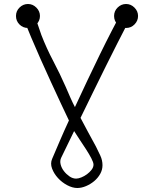

<svg xmlns="http://www.w3.org/2000/svg" viewBox="-20 -746 771 961"><path d="M646 -696V-686Q646 -674 643 -666Q640 -658 635 -651Q630 -644 624.5 -636.5Q619 -629 613 -618Q593 -579 566 -526.5Q539 -474 509 -413Q479 -352 446.5 -286Q414 -220 383 -156Q401 -121 420 -86.5Q439 -52 460 -13Q471 9 482 32.5Q493 56 493 81Q493 104 481.5 124.5Q470 145 451.5 160.5Q433 176 410.5 185.5Q388 195 367 195Q343 195 316.5 181Q290 167 270 145Q250 123 240.5 97.5Q231 72 241 49Q259 7 279.5 -41Q300 -89 325 -143Q309 -176 285.5 -226.5Q262 -277 235.5 -334.5Q209 -392 183 -450.5Q157 -509 136 -559Q115 -609 102 -644Q89 -679 89 -689Q89 -700 97 -706.5Q105 -713 116 -713Q127 -713 138 -694.5Q149 -676 158.5 -652Q168 -628 175.5 -604.5Q183 -581 187 -571Q213 -504 246.5 -440.5Q280 -377 309 -311Q321 -283 332 -258Q343 -233 355 -210Q385 -275 417 -342.5Q449 -410 480 -473.5Q511 -537 540.5 -594Q570 -651 594 -696Q599 -704 603.5 -710Q608 -716 619 -716Q627 -716 636.5 -711Q646 -706 646 -696ZM448 78Q448 67 437 46Q426 25 410.5 1Q395 -23 378.5 -47.5Q362 -72 351 -90L286 44Q279 59 283.5 77Q288 95 300 110.5Q312 126 328 137Q344 148 361 148Q372 148 387 142Q402 136 415.5 126Q429 116 438.5 103.5Q448 91 448 78ZM653 -708Q671 -690 671 -666Q671 -642 653.5 -624Q636 -606 611 -606Q586 -606 568.5 -623.5Q551 -641 551 -666Q551 -691 569 -708.5Q587 -726 611 -726Q635 -726 653 -708ZM162 -708Q180 -690 180 -666Q180 -642 162.5 -624Q145 -606 120 -606Q95 -606 77.5 -623.5Q60 -641 60 -666Q60 -691 78 -708.5Q96 -726 120 -726Q144 -726 162 -708Z"/></svg>

Font: Nelagoney
Style: Regular
Weight: 400
Designer: Kanati
Foundry: Kanati and Michael Everson
Version: Version 2.000